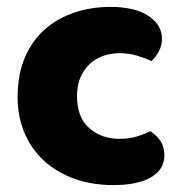

<svg xmlns="http://www.w3.org/2000/svg" viewBox="-20 -521 529 556"><path d="M326 -367Q301 -367 278.5 -359Q256 -351 239.5 -335.5Q223 -320 213 -297Q203 -274 203 -243Q203 -181 238.5 -150Q274 -119 325 -119Q355 -119 377 -126Q399 -133 416 -141Q436 -127 446 -110.5Q456 -94 456 -71Q456 -30 417 -7.5Q378 15 309 15Q246 15 195 -3.5Q144 -22 107.5 -55.5Q71 -89 51 -136Q31 -183 31 -240Q31 -306 52.5 -355.5Q74 -405 111 -437Q148 -469 196.5 -485Q245 -501 299 -501Q371 -501 410 -475Q449 -449 449 -408Q449 -389 440 -372.5Q431 -356 419 -344Q402 -352 378 -359.5Q354 -367 326 -367Z"/></svg>

Font: Baloo Tamma
Style: Regular
Weight: 400
Designer: Divya Kowshik and Ek Type
Foundry: Ek Type
Version: Version 1.443;PS 1.000;hotconv 16.6.51;makeotf.lib2.5.65220;